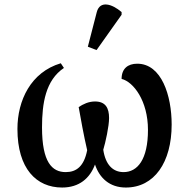

<svg xmlns="http://www.w3.org/2000/svg" viewBox="-20 -829 846 859"><path d="M412 -605 524 -763V-775C481 -812 427 -828 413 -775L373 -620ZM258 10C334 10 382 -31 405 -93C425 -33 470 10 543 10C670 10 748 -102 748 -272C748 -401 703 -544 594 -544C552 -544 524 -522 524 -476C577 -463 642 -378 642 -248C642 -115 595 -59 533 -59C485 -59 452 -92 442 -159C452 -192 468 -264 468 -301C468 -346 452 -375 405 -375C376 -375 352 -363 332 -350C341 -299 355 -221 370 -157C356 -85 322 -59 274 -59C213 -59 168 -103 168 -259C168 -367 184 -470 266 -525L252 -546C118 -506 58 -380 58 -252C58 -74 143 10 258 10Z"/></svg>

Font: Noto Serif Medium
Style: Regular
Weight: 500
Designer: Monotype Design Team
Foundry: Monotype Imaging Inc.
Version: Version 2.013